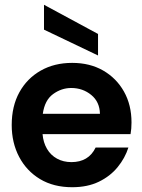

<svg xmlns="http://www.w3.org/2000/svg" viewBox="-20 -771 593 803"><path d="M282 12Q204 12 147.5 -22Q91 -56 60 -115Q29 -174 29 -248Q29 -327 61 -385Q93 -443 150 -475.5Q207 -508 282 -508Q356 -508 411.5 -476Q467 -444 498.5 -388Q530 -332 530 -259Q530 -246 529 -233.5Q528 -221 526 -210H158Q161 -175 176.5 -148.5Q192 -122 218.5 -107.5Q245 -93 279 -93Q314 -93 339.5 -108Q365 -123 380 -154H517Q503 -110 472 -72Q441 -34 393.5 -11Q346 12 282 12ZM159 -295H398Q397 -345 361.5 -374Q326 -403 278 -403Q237 -403 202 -377.5Q167 -352 159 -295ZM390 -539 164 -647V-751L390 -629Z"/></svg>

Font: Rethink Sans
Style: Bold
Weight: 700
Designer: The Rethink Sans project authors (Hans Thiessen). DM Sans designed by Colophon Foundry.
Foundry: Rethink Communications LLC
Version: Version 1.001